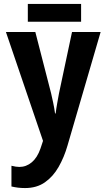

<svg xmlns="http://www.w3.org/2000/svg" viewBox="-20 -708 540 973"><path d="M107 245Q88 245 71.5 243Q55 241 38 237V132Q49 135 60 136.5Q71 138 78 138Q113 138 141 114.5Q169 91 185 45L198 6L10 -546H159L239 -235Q244 -213 249.5 -187.5Q255 -162 259 -133H262Q265 -158 270 -185.5Q275 -213 279 -235L345 -546H490L322 30Q305 89 277 138Q249 187 207.5 216Q166 245 107 245ZM121 -598V-688H391V-598Z"/></svg>

Font: Noto Sans Mono ExtraCondensed
Style: Bold
Weight: 700
Width: 2
Designer: Monotype Design Team
Foundry: Monotype Imaging Inc.
Version: Version 2.014